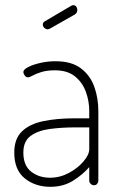

<svg xmlns="http://www.w3.org/2000/svg" viewBox="-20 -714 463 740"><path d="M174 6Q116 6 75.5 -26.5Q35 -59 35 -126Q35 -179 64.5 -207.5Q94 -236 146.5 -247Q199 -258 268 -258H324V-286Q324 -324 311 -360Q298 -396 269 -419.5Q240 -443 192 -443Q161 -443 140 -436.5Q119 -430 106.5 -423Q94 -416 88 -416Q80 -416 75 -423.5Q70 -431 70 -436Q70 -446 88.5 -455.5Q107 -465 135.5 -471.5Q164 -478 194 -478Q256 -478 292 -450.5Q328 -423 343.5 -379.5Q359 -336 359 -286V-18Q359 -11 354.5 -5.5Q350 0 342 0Q335 0 329.5 -5.5Q324 -11 324 -18V-70Q299 -41 261.5 -17.5Q224 6 174 6ZM173 -29Q211 -29 245.5 -47.5Q280 -66 302 -92Q324 -118 324 -139V-223H269Q218 -223 172.5 -217Q127 -211 98.5 -190.5Q70 -170 70 -126Q70 -76 100 -52.5Q130 -29 173 -29ZM164 -601Q157 -601 151 -606.5Q145 -612 145 -619Q145 -628 153 -632L255 -692Q259 -694 262 -694Q270 -694 274 -688.5Q278 -683 278 -676Q278 -664 268 -658L173 -604Q171 -603 168.5 -602Q166 -601 164 -601Z"/></svg>

Font: Dosis ExtraLight
Style: Regular
Weight: 250
Designer: EdgarTolentino, PabloImpallari, IginoMarini
Foundry: EdgarTolentino, PabloImpallari, IginoMarini
Version: Version 3.001; ttfautohint (v1.8.2)